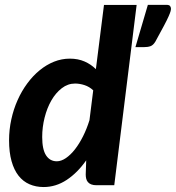

<svg xmlns="http://www.w3.org/2000/svg" viewBox="-20 -766 727 794"><path d="M667.5 -746Q680 -746 683.5 -740.8Q687 -735.5 687 -730Q687 -725.5 685.2 -719Q683.5 -712.5 677.2 -698.2Q671 -684 658 -659.5Q645 -635 622.5 -594Q613.5 -579 602.2 -575Q591 -571 574 -571H540L591.5 -746ZM379 0Q366 0 357.2 -3.5Q348.5 -7 343.5 -13Q338.5 -19 336.5 -27Q334.5 -35 334.5 -44.5L336.5 -103Q300.5 -51.5 255.8 -22Q211 7.5 160.5 7.5Q128.5 7.5 102 -4Q75.5 -15.5 56.8 -39.2Q38 -63 27.8 -99.5Q17.5 -136 17.5 -186Q17.5 -230 26.8 -272.2Q36 -314.5 52.8 -352Q69.5 -389.5 92.8 -421Q116 -452.5 143.8 -475.2Q171.5 -498 203.2 -510.8Q235 -523.5 269 -523.5Q302.5 -523.5 329.5 -511.8Q356.5 -500 376.5 -480L410 -745.5H545L452.5 0ZM215 -99Q233 -99 252.5 -112.2Q272 -125.5 290 -148.5Q308 -171.5 323.5 -202.5Q339 -233.5 350 -269L365.5 -392.5Q349.5 -407.5 329.5 -414Q309.5 -420.5 290.5 -420.5Q260.5 -420.5 235.5 -401.2Q210.5 -382 192.5 -350.8Q174.5 -319.5 164.5 -279.8Q154.5 -240 154.5 -199.5Q154.5 -148 170.5 -123.5Q186.5 -99 215 -99Z"/></svg>

Font: Lato Heavy
Style: Italic
Weight: 800
Italic angle: -7°
Designer: Lukasz Dziedzic
Foundry: tyPoland Lukasz Dziedzic
Version: Version 2.007; 2014-02-27